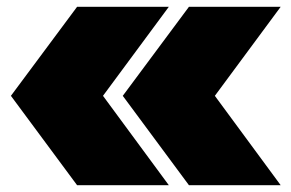

<svg xmlns="http://www.w3.org/2000/svg" viewBox="-20 -543 853 563"><path d="M534 0 340 -262 534 -523H803L610 -262L803 0ZM206 0 12 -262 206 -523H475L282 -262L475 0Z"/></svg>

Font: Tomorrow ExtraBold
Style: Regular
Weight: 800
Designer: Tony de Marco, Monica Rizzolli
Foundry: Just in Type
Version: Version 2.002